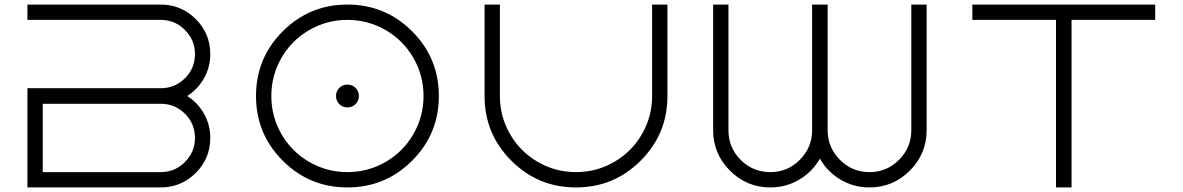

<svg xmlns="http://www.w3.org/2000/svg" viewBox="-20 -820 5174 840"><path d="M900 -583Q900 -526 872.5 -477.5Q845 -429 799 -400Q845 -371 872.5 -322.5Q900 -274 900 -217Q900 -127 836.5 -63.5Q773 0 683 0H100V-434H683Q745 -434 789 -477.5Q833 -521 833 -583Q833 -645 789 -689Q745 -733 683 -733H100V-800H683Q773 -800 836.5 -736.5Q900 -673 900 -583ZM683 -366H167V-67H683Q745 -67 789 -111Q833 -155 833 -217Q833 -279 789 -322.5Q745 -366 683 -366Z M1217 -683Q1334 -800 1500 -800Q1666 -800 1783 -683Q1900 -566 1900 -400Q1900 -234 1783 -117Q1666 0 1500 0Q1334 0 1217 -117Q1100 -234 1100 -400Q1100 -566 1217 -683ZM1333 -111.5Q1410 -67 1500 -67Q1590 -67 1667 -111.5Q1744 -156 1788.5 -233Q1833 -310 1833 -400Q1833 -490 1788.5 -567Q1744 -644 1667 -688.5Q1590 -733 1500 -733Q1410 -733 1333 -688.5Q1256 -644 1211.5 -567Q1167 -490 1167 -400Q1167 -310 1211.5 -233Q1256 -156 1333 -111.5ZM1535.5 -435.5Q1550 -421 1550 -400Q1550 -379 1535.5 -364.5Q1521 -350 1500 -350Q1479 -350 1464.5 -364.5Q1450 -379 1450 -400Q1450 -421 1464.5 -435.5Q1479 -450 1500 -450Q1521 -450 1535.5 -435.5Z M2833 -400V-800H2900V-400Q2900 -234 2783 -117Q2666 0 2500 0Q2334 0 2217 -117Q2100 -234 2100 -400V-800H2167V-400Q2167 -310 2211.5 -233Q2256 -156 2333 -111.5Q2410 -67 2500 -67Q2590 -67 2667 -111.5Q2744 -156 2788.5 -233Q2833 -310 2833 -400Z M3967 -250V-800H4034V-250Q4034 -147 3960.5 -73.5Q3887 0 3784 0Q3715 0 3657.5 -34Q3600 -68 3567 -126Q3534 -68 3476.5 -34Q3419 0 3350 0Q3247 0 3173.5 -73.5Q3100 -147 3100 -250V-800H3167V-250Q3167 -174 3220.5 -120.5Q3274 -67 3350 -67Q3426 -67 3479.5 -121Q3533 -175 3533 -250V-800H3601V-250Q3601 -175 3654.5 -121Q3708 -67 3784 -67Q3860 -67 3913.5 -121Q3967 -175 3967 -250Z M4234 -733V-800H5034V-733H4668V0H4600V-733Z"/></svg>

Font: Dune Rise
Style: Regular
Weight: 400
Version: Version 001.000